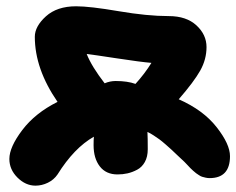

<svg xmlns="http://www.w3.org/2000/svg" viewBox="-20 -581 752 611"><path d="M354 -25.9Q317.4 -25.9 297.6 -51.5Q277.8 -77.1 277.8 -119.1Q277.8 -137.2 278.8 -146Q215.8 -110.4 163.1 -25.9Q151.4 -8.8 132.3 0.5Q113.3 9.8 92.8 9.8Q61.5 9.8 35.6 -15.9Q9.8 -41.5 9.8 -75.2Q9.8 -112.8 50.8 -167Q91.8 -221.2 163.1 -256.8Q90.8 -361.8 90.8 -463.9Q90.8 -497.1 126.2 -529.1Q161.6 -561 222.2 -561Q266.1 -561 357.4 -545.4Q448.7 -529.8 517.1 -529.8Q573.2 -529.8 605.2 -500.2Q637.2 -470.7 637.2 -431.2Q637.2 -392.1 617.2 -356.4Q597.2 -320.8 548.8 -265.1Q627 -230.5 669.4 -176.3Q711.9 -122.1 711.9 -84Q711.9 -14.2 647 -14.2Q640.6 -14.2 634.5 -15.6Q628.4 -17.1 623.8 -18.3Q619.1 -19.5 613 -23.7Q606.9 -27.8 604 -29.8Q601.1 -31.7 594.5 -37.8Q587.9 -43.9 585.7 -46.1Q583.5 -48.3 576.2 -56.2Q568.8 -64 566.9 -65.9Q560.5 -71.8 546.1 -85.4Q531.7 -99.1 525.4 -105Q519 -110.8 507.1 -121.3Q495.1 -131.8 487.3 -137.5Q479.5 -143.1 469.2 -149.9Q459 -156.7 449.2 -161.1Q450.2 -143.1 450.2 -106Q450.2 -82 440.9 -65.4Q431.6 -48.8 416.3 -40.8Q400.9 -32.7 385.7 -29.3Q370.6 -25.9 354 -25.9ZM348.1 -323.2Q385.7 -323.2 411.1 -314Q440.4 -346.2 461.9 -380.9Q427.2 -383.8 350.8 -395.5Q274.4 -407.2 255.9 -409.2Q271.5 -369.6 313 -315.9Q330.1 -323.2 348.1 -323.2Z"/></svg>

Font: Shantell Sans Irregular Bouncy
Style: Regular
Weight: 800
Designer: Stephen Nixon, Anya Danilova, Shantell Martin
Foundry: Arrow Type
Version: Version 1.006;[9816181b4]